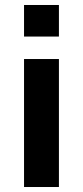

<svg xmlns="http://www.w3.org/2000/svg" viewBox="-20 -750 333 770"><path d="M76.4 -603.4V-730H216.3V-603.4ZM76.4 0V-513.3H216.3V0Z"/></svg>

Font: M PLUS 1 Thin
Style: Regular
Weight: 100
Designer: Coji Morishita
Foundry: UNDERFOREST DESIGN
Version: Version 1.001